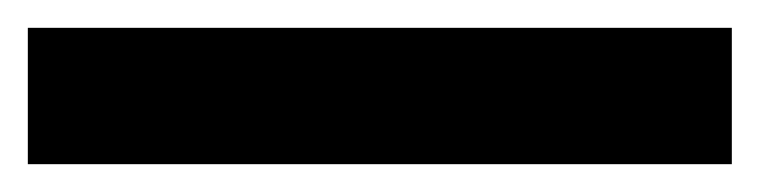

<svg xmlns="http://www.w3.org/2000/svg" viewBox="-23 -878 546 138"><path d="M503 -760H-3V-858H503Z"/></svg>

Font: Noto Naskh Arabic
Style: Regular
Weight: 400
Designer: Monotype Design Team, David Williams, Mohamad Dakak and Nizar Qandah
Foundry: Monotype Imaging Inc.
Version: Version 2.013